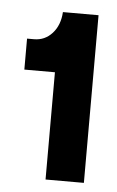

<svg xmlns="http://www.w3.org/2000/svg" viewBox="-40 -790 302 494"><g transform="rotate(5 111.0 -542.5)"><path d="M96 -326V-603H17V-683H35Q63 -683 82 -704Q101 -725 103 -759H195V-326Z"/></g></svg>

Font: Mona Sans Condensed ExtraBold
Style: Regular
Weight: 800
Width: 3
Designer: Deni Anggara
Foundry: GitHub
Version: Version 1.001;gftools[0.9.33]